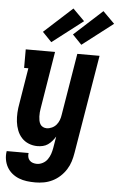

<svg xmlns="http://www.w3.org/2000/svg" viewBox="-71 -826 671 1083"><g transform="rotate(5 264.5 -285.0)"><path d="M171 213Q146 213 122.5 210Q99 207 77.5 198.5Q56 190 38.5 175.5Q21 161 10 141.5Q-1 122 -5 98.5Q-9 75 -5 51H119Q117 63 119.5 74Q122 85 129.5 93Q137 101 148 104.5Q159 108 171 108Q187 108 203.5 99.5Q220 91 230.5 76Q241 61 246.5 44.5Q252 28 255 11L266 -55Q258 -42 247.5 -29.5Q237 -17 224 -8Q211 1 195.5 4.5Q180 8 165 8Q139 8 115.5 -1.5Q92 -11 75.5 -29Q59 -47 50 -70.5Q41 -94 38 -119Q35 -144 36.5 -170.5Q38 -197 43 -223L76 -425H52V-530H218L165 -206Q163 -195 162 -183Q161 -171 161.5 -159.5Q162 -148 164 -137Q166 -126 171.5 -116.5Q177 -107 187 -102Q197 -97 208 -97Q223 -97 238 -104Q253 -111 263 -123Q273 -135 278.5 -149.5Q284 -164 286 -179L344 -530H470L377 28Q373 53 365.5 77Q358 101 344 123Q330 145 310.5 163Q291 181 267.5 192.5Q244 204 219.5 208.5Q195 213 171 213ZM362 -583 310 -637 470 -783 536 -717ZM192 -583 140 -637 300 -783 366 -717Z"/></g></svg>

Font: Iosevka Slab Extrabold
Style: Italic
Weight: 800
Italic angle: -9°
Monospace: yes
Designer: Belleve Invis
Foundry: Belleve Invis
Version: Version 11.1.0; ttfautohint (v1.8.3)